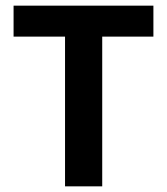

<svg xmlns="http://www.w3.org/2000/svg" viewBox="-20 -659 590 679"><path d="M210 0V-614.5H341.5V0ZM28 -529.5V-639H522.5V-529.5Z"/></svg>

Font: Anek Gujarati Medium SemiBold
Style: Regular
Weight: 600
Version: Version 1.003